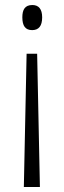

<svg xmlns="http://www.w3.org/2000/svg" viewBox="-20 -554 255 765"><path d="M148 -485C148 -518 134 -534 109 -534C79 -534 69 -515 69 -485C69 -451 81 -434 108 -434C134 -434 148 -450 148 -485ZM86 -340 75 191H139L128 -340Z"/></svg>

Font: Noto Sans Gujarati ExtraCondensed Light
Style: Regular
Weight: 300
Width: 2
Designer: Jelle Bosma - Monotype Design Team, Universal Thirst
Foundry: Monotype Imaging Inc.
Version: Version 2.106